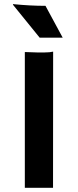

<svg xmlns="http://www.w3.org/2000/svg" viewBox="-20 -901 374 921"><path d="M99.1 -651.4Q147.9 -649.4 158.2 -649.4H193.4Q219.2 -649.4 234.9 -653.3L234.4 0H99.1ZM42 -881.3Q125 -873 198.2 -873L280.8 -720.2H170.4L42.5 -877.9Z"/></svg>

Font: HammersmithOne
Style: Regular
Weight: 400
Designer: Nicole Fally
Foundry: Nicole Fally
Version: Version 1.003